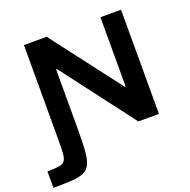

<svg xmlns="http://www.w3.org/2000/svg" viewBox="-182 -836 1178 1191"><g transform="rotate(-20 406.5 -240.5)"><path d="M-30 207V99Q19 98 46 94Q73 90 84.5 75Q96 60 98.5 27.5Q101 -5 101 -62V-688H251L601 -230H606V-688H742V0H606L242 -479H237V-95Q237 -6 233.5 50Q230 106 217 138.5Q204 171 175 185.5Q146 200 96.5 203.5Q47 207 -30 207Z"/></g></svg>

Font: Saira Expanded SemiBold
Style: Regular
Weight: 600
Width: 7
Designer: Hector Gatti with collaboration of the Omnibus-Type team
Foundry: Omnibus-Type
Version: Version 1.100; ttfautohint (v1.8.3)